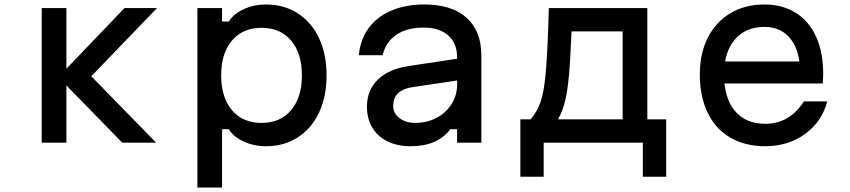

<svg xmlns="http://www.w3.org/2000/svg" viewBox="-20 -636 3790 856"><path d="M240 -292 535 -600H680L387 -296L676 0H525ZM166 -600H276V0H166Z M860 -600H970V-540H1000Q1021 -574 1066.5 -595Q1112 -616 1166 -616Q1246 -616 1307.5 -576.5Q1369 -537 1402.5 -465.5Q1436 -394 1436 -300Q1436 -206 1402.5 -134.5Q1369 -63 1307.5 -23.5Q1246 16 1166 16Q1112 16 1066.5 -5Q1021 -26 1000 -60H970V200H860ZM1326 -300Q1326 -398 1278 -455Q1230 -512 1146 -512Q1062 -512 1014 -455Q966 -398 966 -300Q966 -202 1014 -145Q1062 -88 1146 -88Q1230 -88 1278 -145Q1326 -202 1326 -300Z M2030 -279 1816 -247Q1774 -240 1753.5 -219Q1733 -198 1733 -163Q1733 -131 1761 -109.5Q1789 -88 1832 -88Q1883 -88 1926 -110.5Q1969 -133 1993.5 -172.5Q2018 -212 2018 -259V-380Q2018 -443 1978.5 -478Q1939 -513 1868 -513Q1794 -513 1747 -481Q1700 -449 1686 -390H1580Q1586 -459 1623 -510Q1660 -561 1724 -588.5Q1788 -616 1872 -616Q1994 -616 2060 -557Q2126 -498 2126 -388V0H2018V-60H1988Q1959 -22 1915 -3Q1871 16 1810 16Q1751 16 1707 -6Q1663 -28 1639.5 -67.5Q1616 -107 1616 -160Q1616 -234 1665 -281.5Q1714 -329 1805 -342L2030 -376Z M2300 -104H2346Q2374 -137 2389 -179Q2404 -221 2411.5 -295.5Q2419 -370 2424 -510Q2426 -555 2427 -600H2866V-104H2950V152H2846V0H2404V152H2300ZM2756 -104V-496H2528Q2523 -370 2516.5 -299Q2510 -228 2499 -184Q2488 -140 2468 -104Z M3585 -362 3548 -305Q3548 -406 3506 -461Q3464 -516 3388 -516Q3304 -516 3256 -459.5Q3208 -403 3208 -305Q3208 -200 3256 -142Q3304 -84 3392 -84Q3447 -84 3490.5 -110Q3534 -136 3564 -184H3668Q3645 -94 3569.5 -39Q3494 16 3392 16Q3302 16 3236 -22.5Q3170 -61 3135 -133.5Q3100 -206 3100 -305Q3100 -398 3136 -468.5Q3172 -539 3237 -577.5Q3302 -616 3388 -616Q3468 -616 3527.5 -579Q3587 -542 3618.5 -472Q3650 -402 3650 -307Q3650 -292 3648 -264H3185V-362Z"/></svg>

Font: Martian Mono Custom sWd Rg
Style: Regular
Weight: 400
Width: 6
Monospace: yes
Designer: Alex Havermale
Foundry: Evil Martians
Version: Version 1.000